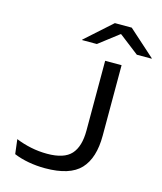

<svg xmlns="http://www.w3.org/2000/svg" viewBox="-125 -941 879 1039"><g transform="rotate(15 315.0 -422.0)"><path d="M226 7Q179 7 133.5 -1.2Q88 -9.5 51 -25L41 -106.5Q81 -90 125.5 -80.8Q170 -71.5 216.5 -71.5Q311.5 -71.5 351 -115Q390.5 -158.5 390.5 -248V-639H482.5V-244Q482.5 -118.5 423.8 -55.8Q365 7 226 7ZM388.5 -849.5H483L630.5 -717.5V-715H547.5L437.5 -800H434L323.5 -715H241V-717.5Z"/></g></svg>

Font: Anek Latin Expanded
Style: Regular
Weight: 400
Width: 7
Designer: Yesha Goshar
Foundry: Ek Type
Version: Version 1.003